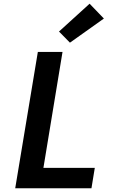

<svg xmlns="http://www.w3.org/2000/svg" viewBox="-20 -1015 640 1035"><path d="M62 0 184 -735H317L214 -110H491L473 0ZM357 -785 298 -845 463 -995 540 -915Z"/></svg>

Font: Iosevka Curly XBdExObl
Style: Regular
Weight: 800
Width: 7
Italic angle: -9°
Monospace: yes
Designer: Belleve Invis
Foundry: Belleve Invis
Version: Version 11.1.0; ttfautohint (v1.8.3)